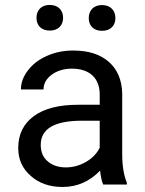

<svg xmlns="http://www.w3.org/2000/svg" viewBox="-20 -741 584 771"><path d="M126.5 -669.4C126.5 -640.1 144.5 -618.2 179.7 -618.2C214.8 -618.2 233.4 -640.1 233.4 -669.4C233.4 -698.7 214.8 -721.2 179.7 -721.2C144.5 -721.2 126.5 -698.7 126.5 -669.4ZM336.4 -668.5C336.4 -639.2 354.5 -617.2 389.6 -617.2C424.8 -617.2 443.4 -639.2 443.4 -668.5C443.4 -697.8 424.8 -720.7 389.6 -720.7C354.5 -720.7 336.4 -697.8 336.4 -668.5ZM489.3 0V-7.8C477.1 -36.6 470.7 -75.2 470.7 -123.5V-366.7C469.2 -419.9 451.7 -461.9 417 -492.7C382.3 -522.9 335 -538.1 273.9 -538.1C235.4 -538.1 200.2 -530.8 168.5 -516.6C136.2 -502.4 110.8 -482.9 92.3 -458.5C73.2 -433.6 64 -408.2 64 -381.8H154.8C154.8 -404.8 165.5 -424.8 187.5 -440.9C209.5 -457 236.3 -465.3 268.6 -465.3C342.3 -465.3 380.4 -424.8 380.4 -361.8V-320.3H292.5C216.8 -320.3 157.7 -305.2 116.2 -274.9C74.2 -244.1 53.2 -201.7 53.2 -146.5C53.2 -101.1 69.8 -64 103.5 -34.7C136.7 -4.9 179.2 9.8 231.4 9.8C289.6 9.8 339.8 -12.2 381.8 -55.7C385.3 -28.8 389.2 -10.3 394.5 0ZM244.6 -68.8C214.8 -68.8 190.9 -76.7 171.9 -92.8C152.8 -108.9 143.6 -130.9 143.6 -159.2C143.6 -224.1 198.7 -256.3 309.6 -256.3H380.4V-147.9C369.1 -124.5 350.6 -105.5 325.2 -90.8C299.8 -76.2 272.9 -68.8 244.6 -68.8Z"/></svg>

Font: Roboto
Style: Regular
Weight: 400
Designer: Google
Version: Version 2.137; 2017